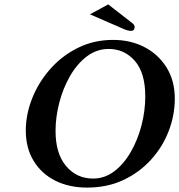

<svg xmlns="http://www.w3.org/2000/svg" viewBox="-20 -839 813 871"><path d="M471 -819 579 -735Q591 -726 591 -716Q591 -712 588 -705.5Q585 -699 574 -699Q567 -699 557.5 -701.5Q548 -704 533 -711L388 -774ZM375 12Q294 12 231.5 -19Q169 -50 133 -108.5Q97 -167 97 -247Q97 -320 126 -393Q155 -466 208 -526Q261 -586 333.5 -622Q406 -658 493 -658Q572 -658 635 -625.5Q698 -593 735.5 -533Q773 -473 773 -391Q773 -317 745.5 -245Q718 -173 665.5 -115Q613 -57 540 -22.5Q467 12 375 12ZM473 -617Q419 -617 374.5 -583.5Q330 -550 298 -494.5Q266 -439 249 -373.5Q232 -308 232 -245Q232 -142 280 -85.5Q328 -29 402 -29Q455 -29 498.5 -62Q542 -95 573.5 -150Q605 -205 622 -270.5Q639 -336 639 -402Q639 -509 591.5 -563Q544 -617 473 -617Z"/></svg>

Font: Libertinus Serif SemiBold
Style: Italic
Weight: 600
Italic angle: -11.5°
Designer: Philipp H. Poll, Khaled Hosny
Foundry: Caleb Maclennan
Version: Version 7.051;RELEASE